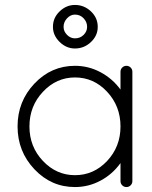

<svg xmlns="http://www.w3.org/2000/svg" viewBox="-20 -756 614 776"><path d="M515 -466V-24Q515 -14 508 -7Q501 0 491 0Q481 0 474 -7Q467 -14 467 -24V-97Q435 -52 386.5 -26Q338 0 283 0Q187 0 119 -72Q51 -144 51 -245Q51 -346 119 -418Q187 -490 283 -490Q338 -490 386.5 -464Q435 -438 467 -394V-466Q467 -476 474 -483Q481 -490 491 -490Q501 -490 508 -483Q515 -476 515 -466ZM283 -48Q359 -48 413 -105.5Q467 -163 467 -245Q467 -327 413 -385Q359 -443 283 -443Q208 -443 153.5 -385Q99 -327 99 -245Q99 -163 153.5 -105.5Q208 -48 283 -48ZM283 -560Q248 -560 221 -586.5Q194 -613 194 -647V-648Q194 -684 221 -710Q248 -736 283 -736Q320 -736 347.5 -710Q375 -684 375 -648V-647Q375 -612 347.5 -586Q320 -560 283 -560ZM283 -601Q304 -601 318 -615Q332 -629 332 -647V-648Q332 -667 318 -682Q304 -697 283 -697Q265 -697 251 -682Q237 -667 237 -648V-647Q237 -629 251 -615Q265 -601 283 -601Z"/></svg>

Font: Quicksand
Style: Regular
Weight: 400
Designer: Andrew Paglinawan
Foundry: Andrew Paglinawan
Version: 1.002